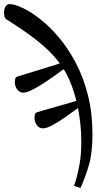

<svg xmlns="http://www.w3.org/2000/svg" viewBox="-39 -707 517 947"><path d="M358 220 326 210Q326 210 335 182Q344 154 353 105.5Q362 57 362 -6Q362 -56 357 -100Q352 -144 344 -183Q328 -256 303.5 -312Q279 -368 239.5 -415.5Q200 -463 140.5 -509.5Q81 -556 -5 -610Q-15 -616 -17 -625.5Q-19 -635 -19 -643Q-19 -667 -10 -677Q-1 -687 8 -687Q34 -686 73.5 -667.5Q113 -649 159 -613Q205 -577 250.5 -523.5Q296 -470 334 -398.5Q372 -327 394.5 -238.5Q417 -150 417 -43Q417 48 399 109Q381 170 358 220ZM174 -74Q159 -74 149.5 -82.5Q140 -91 135.5 -103Q131 -115 131 -123Q131 -134 133 -142Q135 -150 143 -153Q155 -157 179.5 -164Q204 -171 234 -179.5Q264 -188 294 -196.5Q324 -205 346 -212L353 -173H344Q318 -154 285 -130.5Q252 -107 221.5 -90.5Q191 -74 174 -74ZM77 -250Q62 -250 52.5 -258.5Q43 -267 38.5 -279Q34 -291 34 -299Q34 -310 36 -318Q38 -326 46 -329Q59 -333 86.5 -341.5Q114 -350 146.5 -360Q179 -370 210 -379.5Q241 -389 261 -396L281 -364H272Q256 -352 229.5 -333Q203 -314 173.5 -295Q144 -276 118 -263Q92 -250 77 -250Z"/></svg>

Font: STIX Two Text
Style: Regular
Weight: 400
Designer: Ross Mills, John Hudson & Paul Hanslow, Tiro Typeworks Ltd; with prior portions MicroPress Inc., and Coen Hoffman.
Foundry: Tiro Typeworks Ltd
Version: Version 2.13 b171